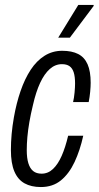

<svg xmlns="http://www.w3.org/2000/svg" viewBox="-20 -743 398 775"><path d="M145 12Q106 12 79 -3Q52 -18 38 -51Q24 -84 24 -137Q24 -169 27 -202Q30 -235 36 -269Q46 -326 63 -375.5Q80 -425 104 -461.5Q128 -498 160 -518Q192 -538 231 -538Q270 -538 295.5 -525Q321 -512 333.5 -483.5Q346 -455 346 -409Q346 -394 344 -372.5Q342 -351 338 -331H275Q279 -348 281 -369.5Q283 -391 283 -406Q283 -434 277.5 -451Q272 -468 260.5 -476Q249 -484 230 -484Q203 -484 181 -464.5Q159 -445 142 -408.5Q125 -372 113 -319Q104 -282 98.5 -250Q93 -218 90.5 -190Q88 -162 88 -137Q88 -105 94.5 -84Q101 -63 114 -52.5Q127 -42 148 -42Q174 -42 194 -61Q214 -80 229 -114Q244 -148 255 -195H316Q303 -136 281 -89Q259 -42 226 -15Q193 12 145 12ZM215 -591 296 -723H358V-719L262 -591Z"/></svg>

Font: Archivo ExtraCondensed Light
Style: Italic
Weight: 300
Width: 2
Italic angle: -10°
Designer: Hector Gatti
Foundry: Omnibus-Type
Version: Version 2.001